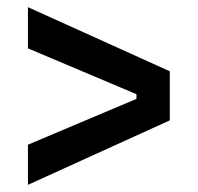

<svg xmlns="http://www.w3.org/2000/svg" viewBox="-20 -596 552 536"><path d="M58 -80V-192L361 -320V-333L58 -461V-576L454 -397V-260Z"/></svg>

Font: Bricolage Grotesque 24pt Medium
Style: Regular
Weight: 500
Designer: Mathieu Triay
Foundry: Atelier Triay
Version: Version 1.001;gftools[0.9.33.dev8+g029e19f]